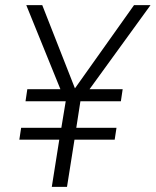

<svg xmlns="http://www.w3.org/2000/svg" viewBox="-20 -725 604 745"><path d="M181 0 210 -183H55L62 -229H218L235 -332H79L86 -379H222L218 -370L82 -705H144L274 -374H265L500 -705H564L321 -370L319 -379H456L449 -332H292L276 -229H432L425 -183H269L240 0Z"/></svg>

Font: Nunito Sans 10pt Condensed Light
Style: Italic
Weight: 300
Width: 3
Italic angle: -9°
Designer: Vernon Adams
Foundry: Vernon Adams
Version: Version 3.101;gftools[0.9.27]